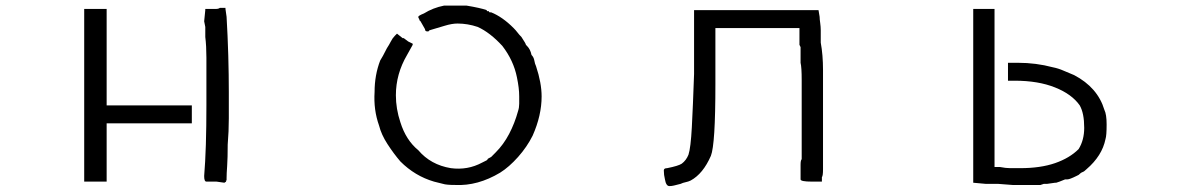

<svg xmlns="http://www.w3.org/2000/svg" viewBox="-20 -625 4196 669"><path d="M351.6 -593.8V-257.8H648.4V-195.3H351.6V7.8H273.4V-593.8ZM730.5 -593.8Q742.2 -593.8 746.1 -597.7H765.6V-593.8L769.5 -566.4Q773.4 -500 775.4 -431.6Q777.3 -363.3 777.3 -304.7Q777.3 -257.8 777.3 -212.9Q777.3 -168 773.4 -121.1Q773.4 -74.2 771.5 -46.9Q769.5 -19.5 769.5 -3.9V3.9Q765.6 3.9 767.6 5.9Q769.5 7.8 761.7 11.7L734.4 7.8H714.8H699.2Q691.4 7.8 691.4 -11.7Q695.3 -58.6 697.3 -121.1Q699.2 -183.6 699.2 -257.8V-328.1Q699.2 -382.8 699.2 -423.8Q699.2 -464.8 695.3 -496.1V-519.5V-531.2L691.4 -550.8L695.3 -589.8V-593.8H710.9Z M1605.5 -605.5Q1628.9 -601.6 1646.5 -597.7Q1664.1 -593.8 1675.8 -589.8Q1675.8 -585.9 1679.7 -585.9H1683.6Q1683.6 -582 1687.5 -582H1691.4Q1710.9 -574.2 1730.5 -560.5Q1750 -546.9 1769.5 -527.3Q1777.3 -519.5 1783.2 -511.7Q1789.1 -503.9 1796.9 -496.1Q1812.5 -472.7 1812.5 -468.8L1816.4 -464.8Q1828.1 -453.1 1832 -433.6Q1839.8 -425.8 1841.8 -414.1Q1843.8 -402.3 1847.7 -394.5Q1867.2 -335.9 1867.2 -289.1Q1867.2 -222.7 1835.9 -152.3Q1816.4 -113.3 1785.2 -78.1Q1753.9 -43 1722.7 -23.4Q1644.5 23.4 1566.4 19.5Q1535.2 19.5 1523.4 15.6L1507.8 11.7L1492.2 7.8Q1425.8 -11.7 1375 -62.5Q1351.6 -89.8 1330.1 -123Q1308.6 -156.2 1300.8 -187.5Q1281.2 -242.2 1285.2 -304.7Q1285.2 -363.3 1304.7 -414.1Q1312.5 -425.8 1328.1 -457Q1335.9 -468.8 1341.8 -480.5Q1347.7 -492.2 1355.5 -500L1363.3 -507.8L1382.8 -492.2H1386.7L1402.3 -480.5L1410.2 -476.6L1418 -472.7V-468.8L1398.4 -433.6Q1359.4 -367.2 1359.4 -293Q1359.4 -246.1 1375 -199.2Q1394.5 -136.7 1437.5 -101.6Q1480.5 -50.8 1550.8 -39.1Q1609.4 -31.2 1660.2 -58.6L1668 -62.5Q1675.8 -66.4 1675.8 -66.4L1679.7 -70.3Q1675.8 -70.3 1691.4 -78.1L1707 -93.8Q1734.4 -121.1 1753.9 -158.2Q1773.4 -195.3 1785.2 -238.3Q1789.1 -250 1789.1 -263.7Q1789.1 -277.3 1789.1 -289.1Q1789.1 -304.7 1787.1 -320.3Q1785.2 -335.9 1781.2 -355.5Q1769.5 -414.1 1730.5 -464.8Q1687.5 -511.7 1644.5 -531.2Q1609.4 -543 1574.2 -543Q1554.7 -543 1529.3 -535.2Q1503.9 -527.3 1476.6 -519.5L1472.7 -515.6H1468.8Q1460.9 -515.6 1460.9 -523.4L1445.3 -550.8L1441.4 -554.7Q1441.4 -558.6 1439.5 -560.5Q1437.5 -562.5 1437.5 -566.4Q1437.5 -570.3 1457 -578.1Q1488.3 -597.7 1527.3 -605.5H1566.4H1601.6Z M2398.4 -589.8H2832L2835.9 -566.4Q2835.9 -558.6 2837.9 -544.9Q2839.8 -531.2 2839.8 -519.5V-476.6Q2847.7 -433.6 2847.7 -380.9Q2847.7 -328.1 2847.7 -269.5V-226.6V-183.6V-66.4V-50.8V-35.2Q2847.7 -11.7 2843.8 -7.8V0V3.9V7.8H2808.6Q2769.5 7.8 2769.5 0V-35.2V-43V-50.8Q2769.5 -66.4 2773.4 -70.3V-66.4V-230.5Q2773.4 -300.8 2773.4 -345.7Q2773.4 -390.6 2769.5 -406.2V-453.1V-460.9L2765.6 -468.8V-496.1V-527.3H2472.7V-429.7V-332Q2472.7 -226.6 2468.8 -164.1Q2464.8 -101.6 2457 -82Q2429.7 -19.5 2386.7 3.9Q2378.9 7.8 2369.1 9.8Q2359.4 11.7 2351.6 15.6Q2335.9 19.5 2328.1 21.5Q2320.3 23.4 2312.5 23.4Q2300.8 23.4 2296.9 0Q2293 -15.6 2293 -31.2Q2293 -39.1 2304.7 -39.1Q2343.8 -46.9 2355.5 -54.7Q2371.1 -66.4 2378.9 -85.9Q2386.7 -109.4 2390.6 -181.6Q2394.5 -253.9 2398.4 -367.2Z M3445.3 -593.8V-43H3457H3464.8Q3484.4 -39.1 3500 -39.1Q3515.6 -39.1 3535.2 -39.1Q3605.5 -39.1 3656.2 -56.6Q3707 -74.2 3738.3 -105.5Q3757.8 -136.7 3757.8 -179.7Q3757.8 -230.5 3742.2 -257.8Q3714.8 -296.9 3656.2 -320.3Q3597.7 -343.8 3515.6 -343.8H3492.2V-406.2H3527.3Q3589.8 -406.2 3648.4 -390.6Q3668 -386.7 3685.5 -378.9Q3703.1 -371.1 3722.7 -363.3Q3804.7 -320.3 3828.1 -242.2Q3835.9 -226.6 3835.9 -191.4Q3835.9 -152.3 3832 -140.6Q3820.3 -82 3765.6 -35.2Q3757.8 -27.3 3752 -25.4Q3746.1 -23.4 3738.3 -15.6L3730.5 -11.7Q3707 0 3699.2 0H3691.4Q3691.4 0 3671.9 7.8L3660.2 11.7H3656.2L3628.9 15.6H3617.2L3605.5 19.5H3562.5H3507.8L3457 15.6H3445.3H3433.6H3414.1L3371.1 11.7V-593.8Z"/></svg>

Font: 和音 by 宁静之雨，公众号njzyshare
Style: Regular
Weight: 400
Designer: Steve Matteson
Foundry: Ascender Corporation
Version: Version 6.00;June 8, 2018;FontCreator 11.0.0.2388 32-bit